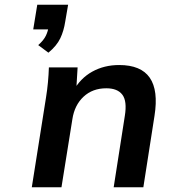

<svg xmlns="http://www.w3.org/2000/svg" viewBox="-20 -789 729 809"><path d="M184 -567 141 -599Q164 -619 173.5 -639Q183 -659 185 -679L212 -665H120L137 -769H267L255 -699Q249 -659 234 -627.5Q219 -596 184 -567ZM114 0 174 -379Q179 -410 182 -442Q185 -474 186 -505H307L301 -405L288 -404Q318 -459 368.5 -487Q419 -515 482 -515Q574 -515 611 -461.5Q648 -408 631 -301L584 0H459L506 -301Q516 -363 495.5 -390Q475 -417 428 -417Q370 -417 332 -381.5Q294 -346 285 -287L239 0Z"/></svg>

Font: Mulish ExtraLight
Style: Bold Italic
Weight: 700
Italic angle: -9°
Version: Version 3.603